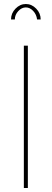

<svg xmlns="http://www.w3.org/2000/svg" viewBox="-20 -938 258 958"><path d="M119 0H99V-710H119ZM109 -901Q88 -901 71 -882.5Q54 -864 54 -841H35Q35 -872 57.5 -895Q80 -918 109 -918Q138 -918 160.5 -895Q183 -872 183 -841H165Q162 -866 145.5 -883.5Q129 -901 109 -901Z"/></svg>

Font: Raleway
Style: Thin
Weight: 100
Designer: Matt McInerney, Pablo Impallari, Rodrigo Fuenzalida
Foundry: Matt McInerney, Pablo Impallari, Rodrigo Fuenzalida
Version: Version 3.000